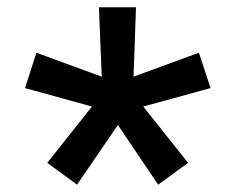

<svg xmlns="http://www.w3.org/2000/svg" viewBox="-20 -563 648 528"><path d="M48.8 -320.8 80.1 -418 259.8 -352.1 252 -543H354L347.2 -352.1L526.9 -418L559.1 -320.8L374 -270L497.1 -115.2L415 -55.2L304.2 -219.2L191.9 -55.2L109.9 -115.2L232.9 -270Z"/></svg>

Font: Nacelle SemiBold
Style: Regular
Weight: 600
Designer: Sora Sagano
Foundry: Sora Sagano
Version: Version 1.000;FEAKit 1.0